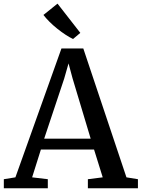

<svg xmlns="http://www.w3.org/2000/svg" viewBox="-30 -1008 758 1028"><path d="M52.5 -58.5 299 -748.5H416L647 -58.5L708.5 -48.5V0H440.5V-48.5L520 -58.5L473.5 -207.5H189L142 -58.5L226 -48.5V0H-9.5V-48.5ZM455.5 -265.5 358.5 -588.5 337 -668.5 313.5 -586.5 206.5 -265.5ZM360.5 -799.5Q342.5 -808 320.8 -822.2Q299 -836.5 276.8 -854.2Q254.5 -872 235.2 -891.2Q216 -910.5 202.5 -928L278 -988.5L400 -832L361.5 -799.5Z"/></svg>

Font: Merriweather 28pt Medium
Style: Regular
Weight: 500
Version: Version 2.100